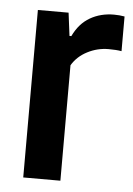

<svg xmlns="http://www.w3.org/2000/svg" viewBox="-45 -587 431 623"><g transform="rotate(5 170.5 -276.0)"><path d="M54 -545.5H154L163.5 -470.5H169.5Q189.5 -512.5 223.8 -532.2Q258 -552 301.5 -552Q319 -552 336 -549V-436Q319 -439 294 -439Q257.5 -439 225 -422.2Q192.5 -405.5 175 -376V0H54Z"/></g></svg>

Font: Encode Sans Condensed SemiBold
Style: Regular
Weight: 600
Width: 3
Designer: Multiple Designers
Foundry: Impallari Type
Version: Version 2.000